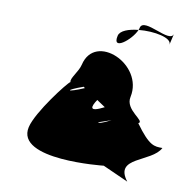

<svg xmlns="http://www.w3.org/2000/svg" viewBox="-77 -752 811 827"><g transform="rotate(10 328.5 -338.5)"><path d="M74.5 -158C39.8 -8 421.5 -50 421.5 -50L533 0C457.6 -98 622.1 -100 657 -169C621 -169 599.8 -168 536.1 -256C565.3 -270 469.7 -302 483.6 -362C515.7 -510 286.8 -610 252.7 -462C245.3 -430 211.2 -395 217.7 -380C206.8 -376 90.2 -226 74.5 -158ZM277.4 -370 283.3 -365C208.9 -333 195.7 -341 277.4 -370ZM383.3 -612C367.1 -542 447.7 -605 467.5 -652C425.6 -648 388.6 -635 383.3 -612ZM344.8 -324 382 -299C316.2 -265 322 -290 344.8 -324ZM365.1 -230C391.2 -239 420.5 -249 420.5 -249C381.9 -229 367.2 -226 365.1 -230ZM467.5 -652C535.1 -659 616.4 -643 609.3 -612L620.8 -662C610 -615 482.4 -712 470.8 -662C470.1 -659 469.4 -656 467.5 -652Z"/></g></svg>

Font: Digital Distortion
Style: Obl
Weight: 400
Version: Version 1